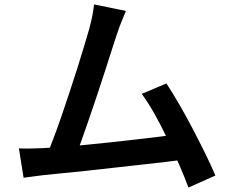

<svg xmlns="http://www.w3.org/2000/svg" viewBox="-20 -801 1040 863"><path d="M546 -752Q537 -730 526.5 -704.5Q516 -679 505 -646Q496 -619 482 -575Q468 -531 451 -478.5Q434 -426 415.5 -370.5Q397 -315 379 -263Q361 -211 346 -168.5Q331 -126 320 -101L188 -96Q201 -128 218.5 -174Q236 -220 255 -275Q274 -330 293 -387.5Q312 -445 329 -499Q346 -553 359.5 -598Q373 -643 381 -671Q391 -708 395.5 -732.5Q400 -757 403 -781ZM728 -426Q755 -385 786 -331.5Q817 -278 847.5 -219.5Q878 -161 904.5 -107Q931 -53 948 -12L827 42Q811 -2 786 -59.5Q761 -117 732.5 -177Q704 -237 674 -290Q644 -343 617 -379ZM170 -135Q205 -137 254.5 -140.5Q304 -144 361 -149.5Q418 -155 478 -161.5Q538 -168 595 -174.5Q652 -181 700.5 -187Q749 -193 783 -198L811 -84Q775 -79 723.5 -73Q672 -67 612.5 -60.5Q553 -54 491 -47Q429 -40 370 -33.5Q311 -27 261 -22.5Q211 -18 177 -14Q158 -12 134 -8.5Q110 -5 86 -2L65 -134Q90 -133 118.5 -133.5Q147 -134 170 -135Z"/></svg>

Font: Noto Sans KR SemiBold
Style: Regular
Weight: 600
Designer: Ryoko NISHIZUKA  (kana, bopomofo & ideographs); Paul D. Hunt (Latin, Greek & Cyrillic); Sandoll Communications , Soo-you
Foundry: Adobe
Version: Version 2.004-H2;hotconv 1.0.118;makeotfexe 2.5.65603